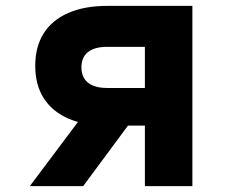

<svg xmlns="http://www.w3.org/2000/svg" viewBox="-20 -635 790 655"><path d="M474.3 0V-206.6H345.5Q267.8 -206.6 212.8 -230.7Q157.7 -254.9 129 -300.3Q100.2 -345.8 100.2 -410.7Q100.2 -475.7 129 -521.2Q157.7 -566.6 212.8 -590.7Q267.8 -614.9 345.5 -614.9H636.3V0ZM81.7 0 257.3 -234.1H437L263.7 0ZM345.5 -334.9H474.3V-475.2H345.5Q302.4 -475.2 280.1 -457.4Q257.8 -439.6 257.8 -405Q257.8 -371.2 280.1 -353Q302.4 -334.9 345.5 -334.9Z"/></svg>

Font: Martian Mono SemiExpanded
Style: Regular
Weight: 400
Width: 6
Monospace: yes
Designer: Roman Shamin
Foundry: Evil Martians
Version: Version 1.000